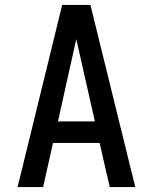

<svg xmlns="http://www.w3.org/2000/svg" viewBox="-20 -755 616 775"><path d="M51 0H154L194 -178H382L423 0H526L345 -735H231ZM214 -265 264 -490Q270 -517 276 -543.5Q282 -570 288 -597Q294 -570 300 -543.5Q306 -517 312 -490L363 -265Z"/></svg>

Font: Iosevka Sparkle Medium
Style: Regular
Weight: 500
Designer: Belleve Invis
Foundry: Belleve Invis
Version: Version 4.5.0; ttfautohint (v1.8.3)